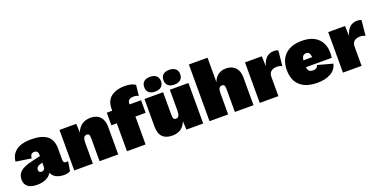

<svg xmlns="http://www.w3.org/2000/svg" viewBox="-19 -1468 4393 2227"><g transform="rotate(-20 2177.5 -355.0)"><path d="M597 -127 579 -10Q545 10 505 10Q444 10 403 -11.5Q362 -33 348 -74Q325 -35 280.5 -12.5Q236 10 170 10Q92 10 54 -20.5Q16 -51 16 -109Q16 -172 61 -209.5Q106 -247 211 -270L310 -292V-312Q310 -335 298.5 -348Q287 -361 265 -361Q241 -361 227 -347.5Q213 -334 212 -300L22 -329Q30 -415 94 -462.5Q158 -510 278 -510Q411 -510 474.5 -459Q538 -408 538 -304V-164Q538 -123 572 -123Q589 -123 597 -127ZM310 -164V-212L277 -202Q256 -196 244 -182.5Q232 -169 232 -150Q232 -133 242 -124Q252 -115 267 -115Q286 -115 298 -127.5Q310 -140 310 -164Z M1170 -342V0H940V-282Q940 -315 932 -327.5Q924 -340 905 -340Q880 -340 868.5 -321Q857 -302 857 -262V0H627V-500H834L839 -391Q861 -449 905 -479.5Q949 -510 1013 -510Q1087 -510 1128.5 -466Q1170 -422 1170 -342Z M1492 -500H1634V-345H1508V0H1278V-345H1211V-500H1278V-520Q1278 -625 1343 -672.5Q1408 -720 1506 -720Q1598 -720 1641 -687L1626 -554Q1615 -562 1602 -566Q1589 -570 1569 -570Q1531 -570 1511.5 -556Q1492 -542 1492 -508Z M2219 -500V0H2012L2007 -106Q1985 -48 1942.5 -19Q1900 10 1838 10Q1758 10 1717 -31.5Q1676 -73 1676 -162V-500H1906V-219Q1906 -186 1914.5 -173Q1923 -160 1943 -160Q1989 -160 1989 -239V-500ZM1927 -629Q1927 -585 1899.5 -561.5Q1872 -538 1822 -538Q1773 -538 1746.5 -562Q1720 -586 1720 -629Q1720 -672 1746.5 -696Q1773 -720 1822 -720Q1872 -720 1899.5 -696.5Q1927 -673 1927 -629ZM2164 -629Q2164 -585 2136.5 -561.5Q2109 -538 2059 -538Q2010 -538 1983.5 -562Q1957 -586 1957 -629Q1957 -672 1983.5 -696Q2010 -720 2059 -720Q2109 -720 2136.5 -696.5Q2164 -673 2164 -629Z M2840 -342V0H2610V-282Q2610 -315 2602 -328Q2594 -341 2575 -341Q2550 -341 2538.5 -322Q2527 -303 2527 -262V0H2297V-700H2527V-398Q2547 -453 2587 -481.5Q2627 -510 2683 -510Q2757 -510 2798.5 -466Q2840 -422 2840 -342Z M3328 -498 3309 -310Q3300 -317 3283 -321.5Q3266 -326 3246 -326Q3200 -326 3173.5 -304Q3147 -282 3147 -240V0H2917V-500H3124L3129 -375Q3165 -510 3276 -510Q3311 -510 3328 -498Z M3880 -206H3562Q3567 -169 3583 -156Q3599 -143 3631 -143Q3680 -143 3691 -186L3876 -136Q3859 -64 3792.5 -27Q3726 10 3631 10Q3489 10 3415.5 -57Q3342 -124 3342 -250Q3342 -374 3414.5 -442Q3487 -510 3619 -510Q3748 -510 3816.5 -444Q3885 -378 3885 -266Q3885 -228 3880 -206ZM3562 -291H3670Q3667 -325 3655.5 -341.5Q3644 -358 3620 -358Q3594 -358 3580 -343Q3566 -328 3562 -291Z M4355 -498 4336 -310Q4327 -317 4310 -321.5Q4293 -326 4273 -326Q4227 -326 4200.5 -304Q4174 -282 4174 -240V0H3944V-500H4151L4156 -375Q4192 -510 4303 -510Q4338 -510 4355 -498Z"/></g></svg>

Font: Work Sans Black
Style: Regular
Weight: 900
Designer: Wei Huang
Foundry: Wei Huang
Version: Version 1.500